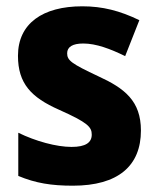

<svg xmlns="http://www.w3.org/2000/svg" viewBox="-20 -672 500 609"><path d="M427 -258C427 -352 375 -392 292 -430C207 -470 193 -480 193 -503C193 -523 210 -534 244 -534C285 -534 330 -517 377 -494L422 -608C360 -638 305 -652 241 -652C116 -652 37 -598 37 -495C37 -407 79 -363 167 -324C259 -283 271 -269 271 -245C271 -220 252 -206 207 -206C159 -206 93 -224 38 -251V-114C93 -91 143 -83 211 -83C355 -83 427 -146 427 -258Z"/></svg>

Font: Noto Sans Kannada UI SemiCondensed ExtraBold
Style: Regular
Weight: 800
Width: 4
Designer: Jelle Bosma - Monotype Design Team
Foundry: Monotype Imaging Inc.
Version: Version 2.005